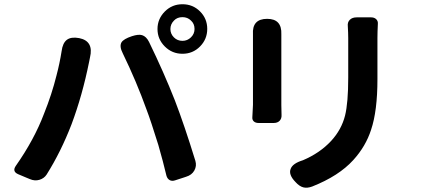

<svg xmlns="http://www.w3.org/2000/svg" viewBox="-20 -848 2000 907"><path d="M766 -19Q751 -83 728 -163Q692 -279 672 -331Q625 -462 560 -596Q543 -629 554 -648Q564 -664 603 -677Q634 -687 651 -682Q671 -676 684 -650Q754 -506 806 -374Q851 -257 903 -88Q910 -64 898 -42.5Q886 -21 859 -13L847 -9L807 4Q792 9 781 2.5Q770 -4 766 -19ZM121 -2 104 -9 66 -25Q36 -38 55 -65Q142 -189 188 -311Q225 -403 247 -492Q262 -549 271 -606Q276 -645 296 -660Q316 -675 354 -668Q424 -654 405 -576Q404 -570 402 -561Q401 -558 401 -556Q369 -397 318 -261Q268 -131 200 -23Q188 -5 166 1.5Q144 8 121 -2ZM842 -594Q793 -594 758.5 -628.5Q724 -663 724 -711Q724 -759 759 -794Q793 -828 842 -828Q891 -828 925 -794Q959 -760 959 -711.5Q959 -663 925 -628.5Q891 -594 842 -594ZM842 -655Q865 -655 882 -671.5Q899 -688 899 -711Q899 -736 882 -751Q866 -767 842 -767Q817 -767 802 -751Q785 -734 785 -711Q785 -688 801.5 -671.5Q818 -655 842 -655Z M1376 12Q1342 -23 1353 -50Q1362 -76 1411 -91Q1491 -125 1544 -182Q1593 -235 1610 -302Q1625 -362 1625 -482Q1625 -575 1625 -668Q1625 -691 1623 -725Q1621 -743 1632.5 -754.5Q1644 -766 1665 -766H1692H1733Q1748 -766 1757 -757.5Q1766 -749 1765 -736Q1763 -696 1763 -668Q1763 -571 1763 -474Q1763 -324 1733 -235Q1708 -157 1649 -92Q1581 -17 1455 33Q1431 42 1412.5 37Q1394 32 1376 12ZM1202 -267Q1187 -267 1179 -274.5Q1171 -282 1172 -294Q1172 -300 1173 -313Q1175 -341 1175 -353Q1175 -518 1175 -683Q1175 -684 1175 -685Q1170 -759 1242 -759Q1312 -759 1309 -686Q1309 -685 1309 -683Q1309 -603 1309 -522Q1309 -437 1309 -352Q1309 -321 1310 -305Q1311 -288 1301 -277.5Q1291 -267 1273 -267H1241Z"/></svg>

Font: GenSenRounded2 TW B
Style: Regular
Weight: 700
Version: Version 2.000;PS 2;hotconv 16.6.51;makeotf.lib2.5.65220 DEVE